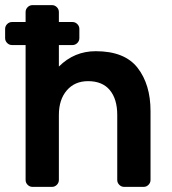

<svg xmlns="http://www.w3.org/2000/svg" viewBox="-31 -730 672 750"><path d="M530 0H454Q443 0 435 -8Q427 -16 427 -27V-281Q427 -343 398 -378Q369 -413 313 -413Q261 -413 230 -377Q199 -341 199 -281V-27Q199 -16 191 -8Q183 0 172 0H96Q85 0 77 -8Q69 -16 69 -27V-554H16Q5 -554 -3 -562Q-11 -570 -11 -581V-617Q-11 -628 -3 -636Q5 -644 16 -644H69V-683Q69 -694 77 -702Q85 -710 96 -710H172Q183 -710 191 -702Q199 -694 199 -683V-644H252Q263 -644 271 -636Q279 -628 279 -617V-581Q279 -570 271 -562Q263 -554 252 -554H199V-470Q259 -530 343 -530Q456 -530 506.5 -465Q557 -400 557 -296V-27Q557 -16 549 -8Q541 0 530 0Z"/></svg>

Font: Hezaedrus Medium
Style: Regular
Weight: 500
Designer: Hubert & Fischer
Foundry: Hubert & Fischer
Version: Version 1.10;September 3, 2019;FontCreator 11.5.0.2425 64-bi